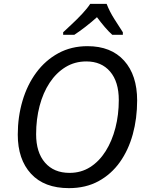

<svg xmlns="http://www.w3.org/2000/svg" viewBox="-20 -964 761 994"><path d="M337 10Q209 10 140.5 -64.5Q72 -139 72 -267Q72 -359 96.5 -442Q121 -525 168 -588.5Q215 -652 282 -688.5Q349 -725 433 -725Q555 -725 622.5 -650Q690 -575 690 -444Q690 -351 667.5 -269Q645 -187 600.5 -124.5Q556 -62 490 -26Q424 10 337 10ZM340 -69Q400 -69 447 -99Q494 -129 527 -181.5Q560 -234 577.5 -302Q595 -370 595 -446Q595 -541 550 -593.5Q505 -646 427 -646Q367 -646 319 -616.5Q271 -587 237 -535.5Q203 -484 185 -415.5Q167 -347 167 -269Q167 -175 213 -122Q259 -69 340 -69ZM307 -797Q324 -813 352 -839Q380 -865 406.5 -893.5Q433 -922 447 -944H532Q547 -905 572 -865.5Q597 -826 616 -797V-784H561Q543 -800 522.5 -824Q502 -848 482 -875Q452 -848 421.5 -824.5Q391 -801 365 -784H307Z"/></svg>

Font: Noto Sans
Style: Italic
Weight: 400
Italic angle: -12°
Designer: Monotype Design Team
Foundry: Monotype Imaging Inc.
Version: Version 2.013; ttfautohint (v1.8.4.7-5d5b)